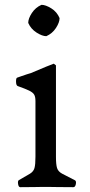

<svg xmlns="http://www.w3.org/2000/svg" viewBox="-20 -775 375 796"><path d="M172 -625Q155 -625 131.5 -640Q108 -655 97 -680Q97 -698 112 -721Q127 -744 152 -755Q169 -755 192.5 -740.5Q216 -726 227 -700Q227 -682 212 -659Q197 -636 172 -625ZM152 0Q139 0 122.5 0.5Q106 1 64 1Q57 1 55 -12Q53 -25 58 -28Q90 -46 104.5 -55Q119 -64 123 -78.5Q127 -93 127 -125V-356Q127 -374 121.5 -383Q116 -392 100.5 -399.5Q85 -407 54 -418Q47 -420 46.5 -435.5Q46 -451 51 -453Q56 -455 68 -459Q80 -463 91.5 -467Q103 -471 108 -472Q153 -491 171 -498.5Q189 -506 203 -511L212 -504V-125Q212 -93 216.5 -78.5Q221 -64 237.5 -55Q254 -46 290 -28Q297 -25 294.5 -12Q292 1 284 1Q236 1 217.5 0.5Q199 0 184 0Z"/></svg>

Font: Anvers
Style: Regular
Weight: 400
Designer: Ishtar van Looy
Version: Version 1.000